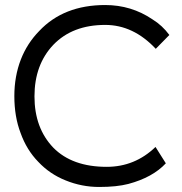

<svg xmlns="http://www.w3.org/2000/svg" viewBox="-20 -733 723 763"><path d="M404 -70Q516 -70 598 -149L639 -84Q587 -28 490 -2Q444 10 374 10Q305 10 241 -16Q178 -41 132 -90Q86 -137 62 -204Q37 -269 37 -351Q37 -430 63 -497Q88 -561 136 -610Q233 -713 398 -713Q502 -713 586 -656Q625 -632 653 -594L599 -539Q510 -634 398 -634Q268 -634 192 -555Q117 -476 117 -350Q117 -224 192 -146Q267 -70 404 -70Z"/></svg>

Font: Rilu
Style: Regular
Weight: 500
Designer: Alí Sinisterra
Foundry: Alí Sinisterra
Version: 0.1